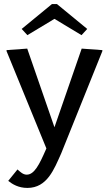

<svg xmlns="http://www.w3.org/2000/svg" viewBox="-20 -741 540 952"><path d="M87.5 -597.5 115.8 -566.7 250 -647.5 384.2 -566.7 412.5 -597.5 262.5 -720.8H237.5ZM12.5 -487.5 210 -5 206.7 2.5C175 75 150 125 112.5 125C94.2 125 80.8 111.7 66.7 99.2L20.8 155.8C41.7 172.5 71.7 190.8 115.8 190.8C214.2 190.8 248.3 97.5 283.3 20L487.5 -487.5V-492.5L385 -500L250 -110L115 -500L12.5 -492.5Z"/></svg>

Font: Boon Medium
Style: Regular
Weight: 500
Designer: Sungsit Sawaiwan
Foundry: FontUni
Version: Version 2.0